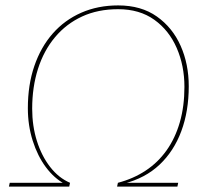

<svg xmlns="http://www.w3.org/2000/svg" viewBox="-20 -690 764 710"><path d="M13 0 16 -14H216L219 -10Q180 -31 149.5 -72Q119 -113 101 -169.5Q83 -226 83 -290Q83 -376 107 -446Q131 -516 175 -566Q219 -616 280.5 -643Q342 -670 417 -670Q502 -670 560 -629Q618 -588 648 -520.5Q678 -453 678 -371Q678 -279 650.5 -205Q623 -131 570 -81Q517 -31 438 -11L431 -14H639L636 0H413L416 -14Q473 -29 518.5 -59Q564 -89 596 -134Q628 -179 645 -238Q662 -297 662 -369Q662 -447 633.5 -512.5Q605 -578 550.5 -617Q496 -656 417 -656Q342 -656 283.5 -629Q225 -602 183.5 -552.5Q142 -503 120.5 -435.5Q99 -368 99 -288Q99 -224 116.5 -168.5Q134 -113 165.5 -72.5Q197 -32 239 -14L236 0Z"/></svg>

Font: Work Sans Thin
Style: Italic
Weight: 250
Italic angle: -13°
Designer: Wei Huang
Foundry: Wei Huang
Version: Version 2.012